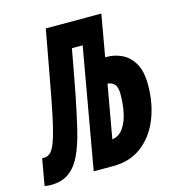

<svg xmlns="http://www.w3.org/2000/svg" viewBox="-126 -784 817 885"><g transform="rotate(-15 282.5 -341.5)"><path d="M8.8 9.8Q-5.4 9.8 -21 6.8L1.5 -120.1Q4.4 -119.6 9.8 -119.6Q25.9 -119.6 38.8 -129.9Q51.8 -140.1 63.2 -168.2Q74.7 -196.3 87.2 -248Q99.6 -299.8 115.2 -382.3Q129.4 -456.5 144 -538.1Q158.7 -619.6 172.4 -693.4H437.5L402.3 -494.1Q406.2 -494.1 409.2 -494.1Q447.8 -494.1 482.2 -477.5Q516.6 -460.9 538.6 -423.1Q560.5 -385.3 560.5 -320.8Q560.5 -231.9 531.2 -159.2Q502 -86.4 445.6 -43.2Q389.2 0 307.6 0H215.3L316.4 -574.2H265.1Q255.4 -522.5 245.6 -468Q235.8 -413.6 226.1 -364.3Q209 -277.8 192.6 -208.7Q176.3 -139.6 154.1 -90.8Q131.8 -42 97.2 -16.1Q62.5 9.8 8.8 9.8ZM336.4 -120.1Q369.1 -125 389.2 -153.3Q409.2 -181.6 418 -223.4Q426.8 -265.1 426.8 -311Q426.8 -346.7 413.8 -359.6Q400.9 -372.6 381.3 -374Z"/></g></svg>

Font: Cascadia Mono
Style: Bold Italic
Weight: 700
Italic angle: -10°
Monospace: yes
Designer: Aaron Bell
Foundry: Saja Typeworks
Version: Version 2404.023; ttfautohint (v1.8.4)